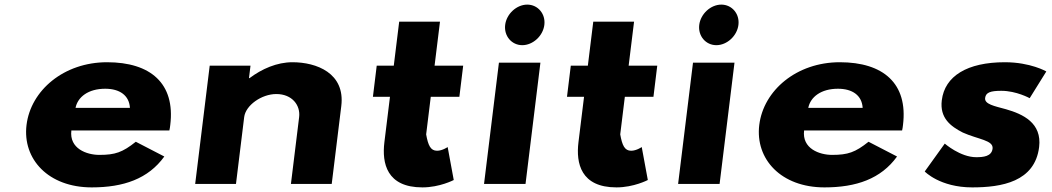

<svg xmlns="http://www.w3.org/2000/svg" viewBox="-20 -798 4564 833"><path d="M714.8 -232C716.5 -238 717.9 -249 718.7 -256C740.8 -436 633.1 -528 444.6 -528C257 -528 113.6 -406 95.1 -256C76.9 -107 190.3 15 377.9 15C515.8 15 623 -22 692.9 -119L569.2 -183C511.5 -137 479.9 -126 410.9 -126C356.5 -126 279.9 -153 289.6 -232ZM307.7 -330C317.1 -377 362.7 -413 436.5 -413C499.4 -413 540.6 -384 543.7 -330Z M826.8 0H1003.8L1039.4 -290C1045.7 -341 1114.6 -390 1178.8 -390C1247.7 -390 1284.1 -341 1277.8 -290L1242.2 0H1419.2L1460.7 -338C1478.2 -481 1353 -528 1248.9 -528C1181.2 -528 1115.9 -499 1062.6 -459H1060.2L1066.8 -513H889.8Z M1688.4 -513H1614.4L1597.9 -378H1671.9L1647.7 -181C1636.5 -90 1657.6 15 1812.6 15C1887.7 15 1948.6 -17 1948.6 -17L1922.2 -160C1922.2 -160 1899.2 -144 1876.2 -144C1848.2 -144 1837.4 -167 1828.9 -215L1848.9 -378H1973L1989.5 -513H1865.4L1888.9 -704H1711.9Z M2080 0H2260L2324.6 -526H2144.6ZM2171.7 -690C2165.8 -642 2199.9 -602 2245.9 -602C2291.9 -602 2335.8 -642 2341.7 -690C2347.6 -738 2313.5 -778 2267.5 -778C2221.5 -778 2177.6 -738 2171.7 -690Z M2530.4 -513H2456.4L2439.9 -378H2513.9L2489.7 -181C2478.5 -90 2499.6 15 2654.6 15C2729.7 15 2790.6 -17 2790.6 -17L2764.2 -160C2764.2 -160 2741.2 -144 2718.2 -144C2690.2 -144 2679.4 -167 2670.9 -215L2690.9 -378H2815L2831.5 -513H2707.4L2730.9 -704H2553.9Z M2922 0H3102L3166.6 -526H2986.6ZM3013.7 -690C3007.8 -642 3041.9 -602 3087.9 -602C3133.9 -602 3177.8 -642 3183.7 -690C3189.6 -738 3155.5 -778 3109.5 -778C3063.5 -778 3019.6 -738 3013.7 -690Z M3893.8 -232C3895.5 -238 3896.9 -249 3897.7 -256C3919.8 -436 3812.1 -528 3623.6 -528C3436 -528 3292.6 -406 3274.1 -256C3255.9 -107 3369.3 15 3556.9 15C3694.8 15 3802 -22 3871.9 -119L3748.2 -183C3690.5 -137 3658.9 -126 3589.9 -126C3535.5 -126 3458.9 -153 3468.6 -232ZM3486.7 -330C3496.1 -377 3541.7 -413 3615.5 -413C3678.4 -413 3719.6 -384 3722.7 -330Z M4339.6 -528C4176.3 -528 4078.9 -468 4066 -363C4056.5 -286 4104.1 -250 4157 -223C4223.5 -193 4290.9 -190 4286.3 -153C4282.1 -119 4245.5 -116 4215.2 -116C4146.3 -116 4078.9 -175 4078.9 -175L3992 -54C3992 -54 4057.6 15 4197.9 15C4325 15 4469.7 -9 4488.3 -160C4501.1 -265 4417.8 -303 4344.8 -324C4293.3 -338 4250.7 -346 4254 -373C4257 -397 4277.2 -404 4324.4 -404C4389.7 -404 4447.3 -372 4447.3 -372L4519.5 -488C4519.5 -488 4451.4 -528 4339.6 -528Z"/></svg>

Font: Hussar
Style: BdSuprExtOblOne
Weight: 700
Foundry: Cannot Into Space Fonts
Version: Version 2.00